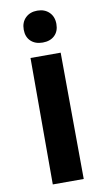

<svg xmlns="http://www.w3.org/2000/svg" viewBox="-98 -938 545 984"><g transform="rotate(-10 174.5 -445.5)"><path d="M94 -658H251L255 0H94ZM85 -807Q85 -845 108.5 -868Q132 -891 170 -891Q208 -891 231.5 -868Q255 -845 255 -807Q255 -769 232 -747Q209 -725 170 -725Q131 -725 108 -747Q85 -769 85 -807Z"/></g></svg>

Font: Ysabeau Ultrabold
Style: Regular
Weight: 800
Designer: Christian Thalmann (Catharsis Fonts)
Version: Version 0.003